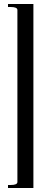

<svg xmlns="http://www.w3.org/2000/svg" viewBox="-20 -760 207 960"><path d="M147 -740V180H20V165H33Q67 165 67 150V-710Q67 -725 33 -725H20V-740Z"/></svg>

Font: kawoszeh
Style: Medium
Weight: 500
Version: Version 000.030